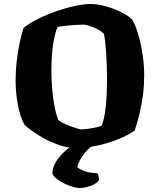

<svg xmlns="http://www.w3.org/2000/svg" viewBox="-20 -740 799 960"><path d="M361 0Q318 0 275 -15Q232 -30 195.5 -50.5Q159 -71 134 -90Q109 -109 102 -117Q80 -157 69 -217.5Q58 -278 58 -337Q58 -386 63.5 -434Q69 -482 78 -525Q87 -568 98 -601Q130 -626 174 -647.5Q218 -669 266 -685.5Q314 -702 358 -711Q402 -720 433 -720Q462 -720 494 -712.5Q526 -705 556.5 -692.5Q587 -680 610 -666Q633 -652 643 -639Q661 -606 674 -558.5Q687 -511 694 -459.5Q701 -408 701 -362Q701 -316 695.5 -270.5Q690 -225 679.5 -180Q669 -135 654 -88Q623 -65 572.5 -44.5Q522 -24 466 -12Q410 0 361 0ZM385 -93Q392 -93 411.5 -95Q431 -97 453 -101.5Q475 -106 488 -111Q499 -139 505 -177.5Q511 -216 513 -260Q515 -304 515 -346Q515 -412 511 -473Q507 -534 500 -570Q492 -580 477.5 -588.5Q463 -597 447 -603.5Q431 -610 417.5 -613.5Q404 -617 397 -617Q386 -617 362 -615.5Q338 -614 312 -611.5Q286 -609 268 -605Q258 -582 251 -549.5Q244 -517 240.5 -476Q237 -435 237 -388Q237 -321 245.5 -253Q254 -185 270 -143Q275 -135 291.5 -126.5Q308 -118 328 -110.5Q348 -103 364.5 -98Q381 -93 385 -93ZM377 200Q365 200 345.5 194.5Q326 189 304.5 179Q283 169 266 156Q249 143 242 129Q242 102 256 76Q270 50 293 27Q316 4 342 -14L450 -18Q424 0 405 23.5Q386 47 376.5 67Q367 87 367 96Q382 109 406 117Q430 125 467 126Q471 132 473 141.5Q475 151 475 162Q462 178 434 189Q406 200 377 200Z"/></svg>

Font: Texturina Medium 12pt Black
Style: Regular
Weight: 900
Version: Version 1.002